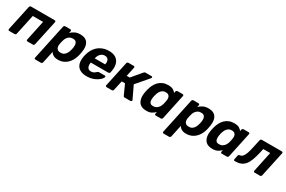

<svg xmlns="http://www.w3.org/2000/svg" viewBox="120 -1729 4640 3118"><g transform="rotate(30 2439.5 -170.0)"><path d="M32 0Q22 0 16.5 -7Q11 -14 12 -25L113 -495Q115 -506 123.5 -513Q132 -520 142 -520H585Q595 -520 601 -513Q607 -506 605 -495L504 -25Q502 -14 493.5 -7Q485 0 475 0H375Q364 0 358.5 -7Q353 -14 355 -25L435 -402H242L161 -25Q160 -14 151.5 -7Q143 0 132 0Z M632 190Q621 190 616 183Q611 176 613 165L754 -495Q756 -506 764 -513Q772 -520 783 -520H878Q889 -520 894.5 -513Q900 -506 898 -495L890 -457Q920 -489 963 -509.5Q1006 -530 1063 -530Q1115 -530 1150 -513.5Q1185 -497 1205 -466.5Q1225 -436 1230 -393Q1235 -350 1226 -296Q1223 -277 1219 -260Q1215 -243 1211 -223Q1194 -155 1158 -102.5Q1122 -50 1069 -20Q1016 10 948 10Q897 10 863 -8.5Q829 -27 813 -59L765 165Q763 176 754 183Q745 190 735 190ZM928 -110Q967 -110 991.5 -126.5Q1016 -143 1032 -170Q1048 -197 1056 -229Q1061 -244 1064.5 -260Q1068 -276 1070 -291Q1074 -323 1070 -350Q1066 -377 1048 -393.5Q1030 -410 992 -410Q955 -410 928.5 -393Q902 -376 886 -350Q870 -324 863 -294Q858 -276 853.5 -257Q849 -238 846 -219Q842 -191 847.5 -166.5Q853 -142 873 -126Q893 -110 928 -110Z M1487 10Q1411 10 1360.5 -18.5Q1310 -47 1291 -103Q1272 -159 1286 -240Q1288 -248 1290.5 -261.5Q1293 -275 1296 -283Q1316 -360 1358.5 -415.5Q1401 -471 1463.5 -500.5Q1526 -530 1601 -530Q1685 -530 1733.5 -495.5Q1782 -461 1798 -401.5Q1814 -342 1798 -265L1794 -242Q1792 -232 1783 -225Q1774 -218 1763 -218H1437Q1437 -217 1436.5 -214.5Q1436 -212 1435 -210Q1430 -178 1435 -151.5Q1440 -125 1458.5 -109Q1477 -93 1507 -93Q1531 -93 1549 -100Q1567 -107 1579.5 -117Q1592 -127 1599 -134Q1610 -144 1616 -146.5Q1622 -149 1634 -149H1738Q1748 -149 1753 -143.5Q1758 -138 1755 -128Q1751 -112 1730.5 -88.5Q1710 -65 1675 -42.5Q1640 -20 1592.5 -5Q1545 10 1487 10ZM1457 -309H1653V-311Q1662 -347 1655.5 -373.5Q1649 -400 1630 -415Q1611 -430 1580 -430Q1549 -430 1524 -415Q1499 -400 1482.5 -373.5Q1466 -347 1457 -311Z M1858 0Q1848 0 1842 -7Q1836 -14 1838 -25L1939 -495Q1941 -506 1949.5 -513Q1958 -520 1968 -520H2066Q2077 -520 2082.5 -513Q2088 -506 2086 -495L2049 -323H2105L2258 -504Q2263 -510 2270 -515Q2277 -520 2288 -520H2401Q2410 -520 2415 -514.5Q2420 -509 2419 -501Q2418 -495 2411 -487L2217 -261L2326 -32Q2328 -29 2328.5 -26Q2329 -23 2328 -19Q2327 -11 2319.5 -5.5Q2312 0 2302 0H2196Q2186 0 2180 -4.5Q2174 -9 2171 -16L2086 -204H2024L1985 -25Q1983 -14 1975 -7Q1967 0 1956 0Z M2606 10Q2556 10 2519.5 -6.5Q2483 -23 2462 -54.5Q2441 -86 2434.5 -129.5Q2428 -173 2437 -226Q2440 -245 2443.5 -260.5Q2447 -276 2451 -294Q2464 -346 2486 -389Q2508 -432 2540 -463.5Q2572 -495 2614.5 -512.5Q2657 -530 2710 -530Q2772 -530 2804 -511.5Q2836 -493 2854 -466L2860 -495Q2862 -506 2870.5 -513Q2879 -520 2889 -520H2984Q2995 -520 3000.5 -513Q3006 -506 3004 -495L2904 -25Q2902 -14 2894 -7Q2886 0 2875 0H2780Q2769 0 2763.5 -7Q2758 -14 2760 -25L2767 -59Q2737 -29 2701 -9.5Q2665 10 2606 10ZM2663 -110Q2701 -110 2727.5 -127Q2754 -144 2770.5 -170Q2787 -196 2795 -226Q2800 -245 2804 -264Q2808 -283 2811 -301Q2816 -329 2811 -353.5Q2806 -378 2787.5 -394Q2769 -410 2733 -410Q2698 -410 2673 -393.5Q2648 -377 2632 -350Q2616 -323 2607 -291Q2603 -276 2599 -260Q2595 -244 2593 -229Q2589 -197 2591.5 -170Q2594 -143 2611 -126.5Q2628 -110 2663 -110Z M3036 190Q3025 190 3020 183Q3015 176 3017 165L3158 -495Q3160 -506 3168 -513Q3176 -520 3187 -520H3282Q3293 -520 3298.5 -513Q3304 -506 3302 -495L3294 -457Q3324 -489 3367 -509.5Q3410 -530 3467 -530Q3519 -530 3554 -513.5Q3589 -497 3609 -466.5Q3629 -436 3634 -393Q3639 -350 3630 -296Q3627 -277 3623 -260Q3619 -243 3615 -223Q3598 -155 3562 -102.5Q3526 -50 3473 -20Q3420 10 3352 10Q3301 10 3267 -8.5Q3233 -27 3217 -59L3169 165Q3167 176 3158 183Q3149 190 3139 190ZM3332 -110Q3371 -110 3395.5 -126.5Q3420 -143 3436 -170Q3452 -197 3460 -229Q3465 -244 3468.5 -260Q3472 -276 3474 -291Q3478 -323 3474 -350Q3470 -377 3452 -393.5Q3434 -410 3396 -410Q3359 -410 3332.5 -393Q3306 -376 3290 -350Q3274 -324 3267 -294Q3262 -276 3257.5 -257Q3253 -238 3250 -219Q3246 -191 3251.5 -166.5Q3257 -142 3277 -126Q3297 -110 3332 -110Z M3844 10Q3794 10 3757.5 -6.5Q3721 -23 3700 -54.5Q3679 -86 3672.5 -129.5Q3666 -173 3675 -226Q3678 -245 3681.5 -260.5Q3685 -276 3689 -294Q3702 -346 3724 -389Q3746 -432 3778 -463.5Q3810 -495 3852.5 -512.5Q3895 -530 3948 -530Q4010 -530 4042 -511.5Q4074 -493 4092 -466L4098 -495Q4100 -506 4108.5 -513Q4117 -520 4127 -520H4222Q4233 -520 4238.5 -513Q4244 -506 4242 -495L4142 -25Q4140 -14 4132 -7Q4124 0 4113 0H4018Q4007 0 4001.5 -7Q3996 -14 3998 -25L4005 -59Q3975 -29 3939 -9.5Q3903 10 3844 10ZM3901 -110Q3939 -110 3965.5 -127Q3992 -144 4008.5 -170Q4025 -196 4033 -226Q4038 -245 4042 -264Q4046 -283 4049 -301Q4054 -329 4049 -353.5Q4044 -378 4025.5 -394Q4007 -410 3971 -410Q3936 -410 3911 -393.5Q3886 -377 3870 -350Q3854 -323 3845 -291Q3841 -276 3837 -260Q3833 -244 3831 -229Q3827 -197 3829.5 -170Q3832 -143 3849 -126.5Q3866 -110 3901 -110Z M4261 0Q4250 0 4244.5 -7.5Q4239 -15 4241 -25L4256 -100Q4262 -122 4285 -124Q4315 -127 4337 -151.5Q4359 -176 4377 -227Q4395 -278 4411 -358L4441 -495Q4443 -506 4451.5 -513Q4460 -520 4471 -520H4844Q4854 -520 4860 -513Q4866 -506 4864 -495L4763 -25Q4761 -14 4752.5 -7Q4744 0 4734 0H4634Q4623 0 4617.5 -7Q4612 -14 4614 -25L4694 -402H4564L4551 -341Q4530 -246 4505.5 -180Q4481 -114 4448 -74.5Q4415 -35 4369 -17.5Q4323 0 4261 0Z"/></g></svg>

Font: Rubik Light SemiBold
Style: Italic
Weight: 600
Italic angle: -12°
Version: Version 2.104